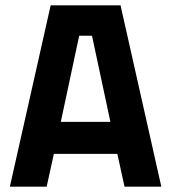

<svg xmlns="http://www.w3.org/2000/svg" viewBox="-20 -700 642 720"><path d="M17 0 170 -680H432L585 0H447L420 -123H182L155 0ZM277 -566 208 -243H394L325 -566Z"/></svg>

Font: Titillium Web
Style: Bold
Weight: 700
Version: Version 1.001;PS 57.000;hotconv 1.0.70;makeotf.lib2.5.55311